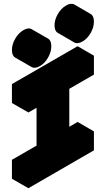

<svg xmlns="http://www.w3.org/2000/svg" viewBox="-20 -944 560 1014"><path d="M260 -125V-425L130 -350V-450L476 -650V-550L346 -475V-175L476 -250V-150L130 50V-50ZM191 -595Q164 -580 147 -590Q130 -600 130 -630Q130 -660 147 -690Q164 -720 191 -735Q217 -750 234 -740Q251 -730 251 -700Q251 -670 234 -640Q217 -610 191 -595ZM416 -725Q389 -710 372 -720Q355 -730 355 -760Q355 -790 372 -820Q389 -850 416 -865Q442 -880 459 -870Q476 -860 476 -830Q476 -800 459 -770Q442 -740 416 -725ZM260 -125 130 -50 43 -100 173 -175ZM130 -50V50L43 0V-100ZM476 -250 346 -175 260 -225 390 -300ZM459 -870Q442 -880 416 -865Q389 -850 372 -820Q355 -790 355 -760Q355 -730 372 -720L286 -770Q268 -780 268 -810Q268 -840 285.5 -870Q303 -900 329 -915Q355 -930 373 -920ZM260 -425V-125L173 -175V-475ZM476 -650 130 -450 43 -500 390 -700ZM130 -450V-350L43 -400V-500ZM234 -740Q217 -750 191 -735Q164 -720 147 -690Q130 -660 130 -630Q130 -600 147 -590L60 -640Q43 -650 43 -680Q43 -710 60.5 -740Q78 -770 104 -785Q130 -800 147 -790Z"/></svg>

Font: Nabla
Style: Regular
Weight: 400
Designer: Arthur Reinders Folmer
Foundry: Typearture
Version: Version 1.002